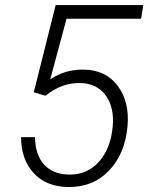

<svg xmlns="http://www.w3.org/2000/svg" viewBox="-20 -731 588 761"><path d="M113.8 -365.2 200.7 -710.9H547.9L539.1 -656.7H243.7L179.2 -416.5Q237.3 -456.1 312 -455.1Q399.4 -454.1 446.8 -390.4Q494.1 -326.7 485.4 -230Q475.6 -121.1 411.6 -54.4Q347.7 12.2 248 10.3Q161.6 8.3 112.5 -46.1Q63.5 -100.6 63.5 -187.5H118.7Q119.6 -118.7 153.8 -79.8Q188 -41 251 -39.1Q325.2 -37.1 372.1 -89.8Q418.9 -142.6 426.8 -229.5Q433.6 -304.7 399.4 -352.3Q365.2 -399.9 299.3 -401.9Q224.6 -403.8 160.6 -351.6Z"/></svg>

Font: Roboto Light
Style: Italic
Weight: 300
Italic angle: -12°
Designer: Google
Version: Version 2.134; 2016; ttfautohint (v1.6)